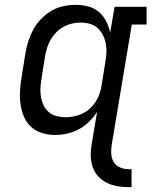

<svg xmlns="http://www.w3.org/2000/svg" viewBox="-20 -548 640 791"><path d="M510 223Q487 223 463.5 219Q440 215 420 205Q400 195 385 179Q370 163 362.5 142Q355 121 354 97.5Q353 74 357 50L380 -87Q366 -65 346.5 -46Q327 -27 304 -15Q281 -3 256 2.5Q231 8 207 8Q179 8 153 0Q127 -8 108 -25.5Q89 -43 78.5 -67.5Q68 -92 64.5 -119Q61 -146 62.5 -174Q64 -202 69 -230L85 -330Q89 -355 97 -379.5Q105 -404 117.5 -427Q130 -450 149.5 -470Q169 -490 192 -503.5Q215 -517 240.5 -522.5Q266 -528 291 -528Q318 -528 343 -521.5Q368 -515 387 -499Q406 -483 417 -461Q428 -439 434 -414L452 -520H584V-447H523L440 50Q437 69 438.5 87.5Q440 106 449 120.5Q458 135 475 142Q492 149 510 149H522V223ZM250 -65Q267 -65 284.5 -68.5Q302 -72 318.5 -79.5Q335 -87 349 -99.5Q363 -112 373 -127Q383 -142 389 -159Q395 -176 398 -193L414 -293Q418 -313 418.5 -332Q419 -351 415.5 -369.5Q412 -388 403.5 -404.5Q395 -421 381.5 -433Q368 -445 349.5 -450Q331 -455 312 -455Q295 -455 277 -451Q259 -447 242.5 -438Q226 -429 212.5 -415.5Q199 -402 189.5 -386Q180 -370 174.5 -352.5Q169 -335 166 -318L150 -218Q147 -199 146.5 -180.5Q146 -162 149.5 -144.5Q153 -127 161 -111.5Q169 -96 182.5 -85Q196 -74 213.5 -69.5Q231 -65 250 -65Z"/></svg>

Font: Iosevka Plex Etoile
Style: Italic
Weight: 400
Italic angle: -9°
Designer: Belleve Invis
Foundry: Belleve Invis
Version: Version 25.1.1; ttfautohint (v1.8.4)